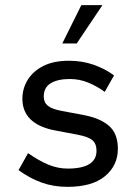

<svg xmlns="http://www.w3.org/2000/svg" viewBox="-20 -716 530 746"><path d="M242 10Q188 10 142 -6.5Q96 -23 52 -55L89 -121Q132 -91 168.5 -76Q205 -61 243 -61Q299 -61 327 -78.5Q355 -96 355 -130Q355 -158 338.5 -171.5Q322 -185 280 -193L195 -209Q131 -221 99 -252Q67 -283 67 -332Q67 -372 87.5 -405.5Q108 -439 148 -459.5Q188 -480 248 -480Q299 -480 343.5 -464.5Q388 -449 423 -423L387 -359Q357 -381 323 -395Q289 -409 251 -409Q204 -409 177 -392.5Q150 -376 150 -341Q150 -318 166 -305Q182 -292 220 -285L305 -269Q369 -257 403.5 -227Q438 -197 438 -138Q438 -73 388 -31.5Q338 10 242 10ZM222 -547 296 -696H378L278 -547Z"/></svg>

Font: Gantari
Style: Regular
Weight: 400
Designer: Anugrah Pasau
Foundry: Lafontype
Version: Version 1.000; ttfautohint (v1.8.3)